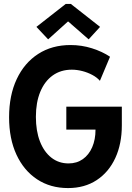

<svg xmlns="http://www.w3.org/2000/svg" viewBox="-20 -959 678 987"><path d="M329.8 7.8Q238.9 7.8 170.7 -37.2Q102.5 -82.2 64.6 -164Q26.7 -245.8 26.7 -356.3Q26.7 -468.9 66 -552.4Q105.3 -636 176.3 -681.7Q247.2 -727.5 342.5 -727.5Q399.8 -727.5 452.9 -710.7Q506 -693.9 545.6 -667.3L493.6 -543.6Q478.9 -560.8 454.9 -573.6Q430.9 -586.5 403.2 -593.7Q375.4 -600.8 349.3 -600.8Q292.4 -600.8 250.9 -571.1Q209.5 -541.3 187 -486.9Q164.5 -432.5 164.5 -358.4Q164.5 -285.9 185.3 -232.1Q206.2 -178.3 244 -148.6Q281.8 -118.9 332.5 -118.9Q374.7 -118.9 405.8 -140.9Q436.9 -162.9 453.9 -202.1Q471 -241.4 471 -292.6H320.9V-410.5H606.3V-314.7Q606.3 -219.3 572.7 -146.6Q539 -73.8 476.9 -33Q414.8 7.8 329.8 7.8ZM227.5 -756.7 167.2 -820.8 318 -938.9H344L494.4 -820.8L435.7 -756.7L330.9 -848.3H329.1Z"/></svg>

Font: Reddit Sans Condensed
Style: Regular
Weight: 400
Designer: Stephen Hutchings
Foundry: Reddit
Version: Version 1.014